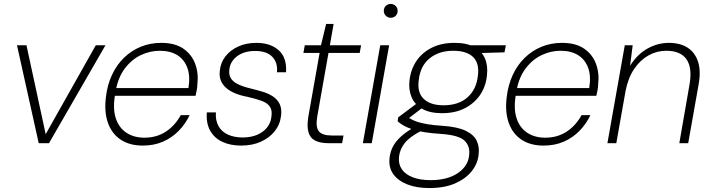

<svg xmlns="http://www.w3.org/2000/svg" viewBox="-20 -725 3601 972"><path d="M176 0 66 -496H114L211 -47H212L465 -496H514L228 0Z M703 12Q636 12 591 -18Q546 -48 526.5 -103Q507 -158 516 -232Q523 -294 546.5 -345Q570 -396 607.5 -432.5Q645 -469 693 -488.5Q741 -508 796 -508Q866 -508 908.5 -478.5Q951 -449 968.5 -401Q986 -353 979 -297Q979 -283 976 -268.5Q973 -254 970 -240H549L556 -279H934Q944 -341 928 -383Q912 -425 876.5 -446.5Q841 -468 789 -468Q740 -468 694 -446.5Q648 -425 613.5 -380.5Q579 -336 566 -267L563 -249Q550 -176 566 -127Q582 -78 620 -53Q658 -28 711 -28Q773 -28 819.5 -58.5Q866 -89 895 -142H940Q919 -98 885 -63Q851 -28 805.5 -8Q760 12 703 12Z M1201 12Q1146 12 1105.5 -7Q1065 -26 1044 -63.5Q1023 -101 1027 -156H1073Q1070 -116 1086 -87Q1102 -58 1134 -43.5Q1166 -29 1208 -29Q1249 -29 1280.5 -42Q1312 -55 1331.5 -79Q1351 -103 1354 -134Q1359 -167 1346 -185.5Q1333 -204 1304.5 -214.5Q1276 -225 1232 -235Q1199 -241 1172 -252Q1145 -263 1126.5 -278.5Q1108 -294 1098.5 -316Q1089 -338 1093 -368Q1097 -409 1122 -440.5Q1147 -472 1187 -490Q1227 -508 1278 -508Q1349 -508 1391 -470.5Q1433 -433 1428 -359H1382Q1387 -408 1358.5 -437.5Q1330 -467 1272 -467Q1216 -467 1180.5 -440.5Q1145 -414 1141 -372Q1138 -349 1147.5 -331Q1157 -313 1182 -300Q1207 -287 1249 -277Q1282 -269 1311.5 -260Q1341 -251 1363 -236Q1385 -221 1396 -198Q1407 -175 1403 -140Q1398 -95 1371 -61Q1344 -27 1300.5 -7.5Q1257 12 1201 12Z M1644 0Q1602 0 1576 -13Q1550 -26 1541.5 -56Q1533 -86 1541 -135L1598 -457H1516L1523 -496H1605L1631 -604H1669L1650 -496H1808L1801 -457H1643L1586 -135Q1577 -82 1594 -60.5Q1611 -39 1660 -39H1719L1712 0Z M1817 0 1905 -496H1950L1862 0ZM1958 -635Q1944 -635 1933.5 -645Q1923 -655 1923 -670Q1923 -686 1933.5 -695.5Q1944 -705 1958 -705Q1972 -705 1982.5 -695.5Q1993 -686 1993 -670Q1993 -655 1983 -645Q1973 -635 1958 -635Z M2153 227Q2089 227 2042 208.5Q1995 190 1971 156.5Q1947 123 1952 76Q1955 45 1968.5 18.5Q1982 -8 2008.5 -32.5Q2035 -57 2077 -81L2114 -63Q2056 -34 2030 -2Q2004 30 2000 69Q1996 105 2014 131.5Q2032 158 2069.5 172.5Q2107 187 2160 187Q2245 187 2297.5 151.5Q2350 116 2355 61Q2361 15 2331.5 -13Q2302 -41 2213 -47Q2164 -50 2128 -56Q2092 -62 2067 -70.5Q2042 -79 2024 -89Q2006 -99 1993 -111L1996 -131L2095 -205L2131 -189L2033 -114L2035 -137Q2049 -129 2062 -121.5Q2075 -114 2093.5 -108Q2112 -102 2142.5 -96.5Q2173 -91 2221 -88Q2296 -83 2337.5 -63Q2379 -43 2393.5 -12Q2408 19 2403 57Q2399 102 2369 140.5Q2339 179 2285 203Q2231 227 2153 227ZM2218 -152Q2156 -152 2117.5 -174Q2079 -196 2063.5 -233.5Q2048 -271 2053 -317Q2059 -373 2088 -416Q2117 -459 2166 -483.5Q2215 -508 2281 -508Q2344 -508 2382 -486.5Q2420 -465 2435.5 -428Q2451 -391 2445 -342Q2440 -289 2411.5 -246Q2383 -203 2334 -177.5Q2285 -152 2218 -152ZM2225 -192Q2302 -192 2347 -232.5Q2392 -273 2399 -340Q2408 -404 2375.5 -436Q2343 -468 2274 -468Q2203 -468 2155.5 -430Q2108 -392 2100 -320Q2091 -257 2125 -224.5Q2159 -192 2225 -192ZM2359 -455 2349 -496H2541L2534 -460Z M2732 12Q2665 12 2620 -18Q2575 -48 2555.5 -103Q2536 -158 2545 -232Q2552 -294 2575.5 -345Q2599 -396 2636.5 -432.5Q2674 -469 2722 -488.5Q2770 -508 2825 -508Q2895 -508 2937.5 -478.5Q2980 -449 2997.5 -401Q3015 -353 3008 -297Q3008 -283 3005 -268.5Q3002 -254 2999 -240H2578L2585 -279H2963Q2973 -341 2957 -383Q2941 -425 2905.5 -446.5Q2870 -468 2818 -468Q2769 -468 2723 -446.5Q2677 -425 2642.5 -380.5Q2608 -336 2595 -267L2592 -249Q2579 -176 2595 -127Q2611 -78 2649 -53Q2687 -28 2740 -28Q2802 -28 2848.5 -58.5Q2895 -89 2924 -142H2969Q2948 -98 2914 -63Q2880 -28 2834.5 -8Q2789 12 2732 12Z M3055 0 3143 -496H3183L3170 -394H3171Q3207 -451 3258.5 -479.5Q3310 -508 3366 -508Q3423 -508 3460.5 -484Q3498 -460 3513.5 -413.5Q3529 -367 3517 -299L3464 0H3419L3470 -293Q3486 -380 3456 -424Q3426 -468 3353 -468Q3305 -468 3263 -444.5Q3221 -421 3190.5 -376Q3160 -331 3147 -265L3100 0Z"/></svg>

Font: DM Sans 28pt ExtraLight
Style: Italic
Weight: 250
Italic angle: -10°
Version: Version 4.004;gftools[0.9.30]